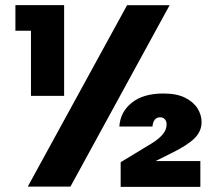

<svg xmlns="http://www.w3.org/2000/svg" viewBox="-20 -724 861 745"><path d="M87.8 0 473.1 -703.9H638.2L253.4 0ZM100.2 -352V-604.8H39.8V-704H228.8V-352ZM443.1 -233Q446.6 -289.5 491.2 -325.3Q535.7 -361.2 614 -361.2Q666 -361.2 698.6 -344.6Q731.3 -328.1 746.7 -302.9Q762.2 -277.7 762.2 -250.3Q762.2 -213.9 734.1 -186.7Q706.1 -159.5 643.9 -129.1L525.3 -69.9L554 -99H757.4V1H448.2V-94.6L570.5 -168.8Q598.4 -186.5 612.4 -204Q626.5 -221.5 626.5 -241.1Q626.5 -254 619.5 -261.4Q612.6 -268.9 600.9 -268.9Q587.8 -268.9 580.4 -259.4Q573.1 -250 571.6 -233Z"/></svg>

Font: Poppins Variable
Style: Regular
Weight: 100
Designer: Jonny Pinhorn
Foundry: Indian Type Foundry
Version: Version 6.000